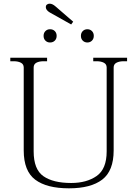

<svg xmlns="http://www.w3.org/2000/svg" viewBox="-20 -1014 747 1044"><path d="M251 -946Q229 -959 229 -976Q229 -984 235 -989Q241 -994 250 -994Q265 -994 282 -979L378 -896L367 -881ZM217 -819Q217 -835 227 -845Q237 -855 252 -855Q268 -855 278 -845Q288 -835 288 -819Q288 -803 278 -793Q268 -783 252 -783Q237 -783 227 -793Q217 -803 217 -819ZM420 -819Q420 -835 430 -845Q440 -855 455 -855Q470 -855 480 -845Q490 -835 490 -819Q490 -803 480 -793Q470 -783 455 -783Q440 -783 430 -793Q420 -803 420 -819ZM109 -196V-647Q109 -665 93.5 -673Q78 -681 55 -681H36V-700H236V-681H217Q193 -681 178 -673Q163 -665 163 -647V-191Q163 -93 216 -56Q269 -19 367 -19Q451 -19 505.5 -57Q560 -95 560 -191V-647Q560 -665 544.5 -673Q529 -681 506 -681H487V-700H671V-681H652Q629 -681 613.5 -673Q598 -665 598 -647V-196Q598 -85 536 -37.5Q474 10 355 10Q234 10 171.5 -37Q109 -84 109 -196Z"/></svg>

Font: Taviraj ExtraLight
Style: Regular
Weight: 200
Designer: Katatrad Team
Foundry: CadsonDemak
Version: Version 1.030